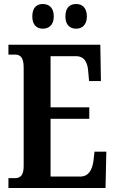

<svg xmlns="http://www.w3.org/2000/svg" viewBox="-20 -937 575 957"><path d="M360 -794C386 -794 413 -810 413 -855C413 -902 386 -917 360 -917C331 -917 306 -902 306 -855C306 -810 331 -794 360 -794ZM193 -794C221 -794 248 -810 248 -855C248 -902 221 -917 193 -917C166 -917 141 -902 141 -855C141 -810 166 -794 193 -794ZM22 0H506L510 -181H451L446 -136C440 -92 423 -57 380 -57H232V-345H425V-402H232V-657H358C401 -657 417 -626 420 -578L424 -533H483L480 -714H22V-665H52C77 -665 98 -657 98 -601V-108C98 -64 82 -49 54 -49H22Z"/></svg>

Font: Noto Serif Tamil ExtraCondensed
Style: Bold Italic
Weight: 700
Width: 2
Italic angle: -12°
Designer: Indian Type Foundry, Tom Grace, and the Monotype Design Team
Foundry: Monotype Imaging Inc.
Version: Version 2.003